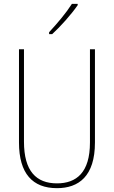

<svg xmlns="http://www.w3.org/2000/svg" viewBox="-20 -971 594 1001"><path d="M385 -944V-951H355C323 -901 281 -852 236 -803V-793H252C295 -832 352 -896 385 -944ZM475 -228V-714H449V-228C449 -72 379 -15 277 -15C169 -15 105 -79 105 -232V-714H79V-228C79 -66 150 10 277 10C390 10 475 -52 475 -228Z"/></svg>

Font: Noto Sans Condensed Thin
Style: Regular
Weight: 100
Width: 3
Designer: Monotype Design Team
Foundry: Monotype Imaging Inc.
Version: Version 2.013